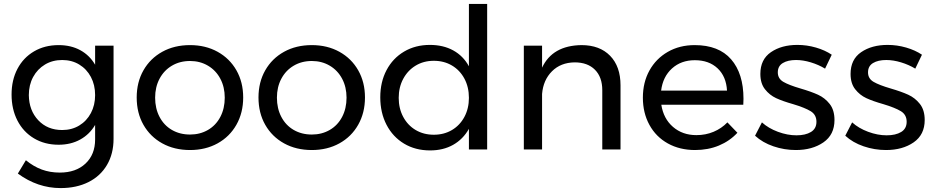

<svg xmlns="http://www.w3.org/2000/svg" viewBox="-20 -762 4767 979"><path d="M559 -529V-54Q559 22 525.5 79Q492 136 431 166.5Q370 197 289 197Q172 197 71 123L112 55Q151 87 193 102.5Q235 118 285 118Q367 118 416 72Q465 26 465 -51V-125Q437 -77 389 -50.5Q341 -24 279 -24Q208 -24 153.5 -56.5Q99 -89 69 -147Q39 -205 39 -280Q39 -354 69 -411Q99 -468 153.5 -500Q208 -532 279 -532Q342 -532 389.5 -506Q437 -480 465 -432V-529ZM465 -277Q465 -329 443.5 -369.5Q422 -410 384 -433Q346 -456 297 -456Q248 -456 209.5 -433Q171 -410 149 -369.5Q127 -329 127 -277Q128 -199 175 -149Q222 -99 297 -99Q346 -99 384 -122Q422 -145 443.5 -185.5Q465 -226 465 -277Z M1220 -265Q1220 -187 1185.5 -126Q1151 -65 1089.5 -31Q1028 3 949 3Q869 3 807.5 -31Q746 -65 711.5 -125.5Q677 -186 677 -265Q677 -343 711.5 -403.5Q746 -464 807.5 -498Q869 -532 949 -532Q1028 -532 1089.5 -498Q1151 -464 1185.5 -403.5Q1220 -343 1220 -265ZM771 -264Q771 -209 793.5 -166Q816 -123 856.5 -99.5Q897 -76 949 -76Q1000 -76 1040.5 -99.5Q1081 -123 1103.5 -166Q1126 -209 1126 -264Q1126 -318 1103.5 -360.5Q1081 -403 1040.5 -427Q1000 -451 949 -451Q897 -451 856.5 -427Q816 -403 793.5 -360.5Q771 -318 771 -264Z M1841 -265Q1841 -187 1806.5 -126Q1772 -65 1710.5 -31Q1649 3 1570 3Q1490 3 1428.5 -31Q1367 -65 1332.5 -125.5Q1298 -186 1298 -265Q1298 -343 1332.5 -403.5Q1367 -464 1428.5 -498Q1490 -532 1570 -532Q1649 -532 1710.5 -498Q1772 -464 1806.5 -403.5Q1841 -343 1841 -265ZM1392 -264Q1392 -209 1414.5 -166Q1437 -123 1477.5 -99.5Q1518 -76 1570 -76Q1621 -76 1661.5 -99.5Q1702 -123 1724.5 -166Q1747 -209 1747 -264Q1747 -318 1724.5 -360.5Q1702 -403 1661.5 -427Q1621 -451 1570 -451Q1518 -451 1477.5 -427Q1437 -403 1414.5 -360.5Q1392 -318 1392 -264Z M2464 -742V0H2371V-105Q2341 -52 2290.5 -23.5Q2240 5 2173 5Q2098 5 2040.5 -29.5Q1983 -64 1951 -125.5Q1919 -187 1919 -266Q1919 -344 1951 -404.5Q1983 -465 2040.5 -499Q2098 -533 2172 -533Q2240 -533 2291 -505Q2342 -477 2371 -424V-742ZM2371 -263Q2371 -318 2348 -361Q2325 -404 2284.5 -428Q2244 -452 2192 -452Q2140 -452 2099.5 -427.5Q2059 -403 2036 -360Q2013 -317 2013 -263Q2013 -209 2036 -166Q2059 -123 2099.5 -99Q2140 -75 2192 -75Q2244 -75 2284.5 -99Q2325 -123 2348 -166Q2371 -209 2371 -263Z M3144 -327V0H3051V-302Q3051 -369 3013.5 -406.5Q2976 -444 2910 -444Q2839 -443 2794.5 -398.5Q2750 -354 2744 -283V0H2651V-529H2744V-417Q2797 -530 2945 -532Q3038 -532 3091 -477.5Q3144 -423 3144 -327Z M3771 -258Q3771 -238 3770 -228H3352Q3363 -157 3411.5 -115Q3460 -73 3531 -73Q3578 -73 3618.5 -90Q3659 -107 3689 -138L3740 -85Q3701 -43 3646 -20Q3591 3 3524 3Q3446 3 3385.5 -30.5Q3325 -64 3291.5 -125Q3258 -186 3258 -264Q3258 -342 3291.5 -402.5Q3325 -463 3385 -497.5Q3445 -532 3522 -532Q3645 -532 3708 -459.5Q3771 -387 3771 -258ZM3687 -300Q3683 -372 3639 -413.5Q3595 -455 3523 -455Q3453 -455 3406.5 -413Q3360 -371 3351 -300Z M4039 -456Q3997 -456 3971.5 -440.5Q3946 -425 3946 -393Q3946 -361 3974.5 -344.5Q4003 -328 4061 -311Q4116 -295 4151 -279Q4186 -263 4210.5 -232Q4235 -201 4235 -150Q4235 -75 4178.5 -36Q4122 3 4038 3Q3979 3 3923.5 -16Q3868 -35 3830 -70L3865 -138Q3898 -108 3946.5 -90Q3995 -72 4041 -72Q4087 -72 4115 -89Q4143 -106 4143 -141Q4143 -177 4113.5 -195Q4084 -213 4024 -231Q3971 -246 3937.5 -261.5Q3904 -277 3880.5 -307Q3857 -337 3857 -385Q3857 -459 3911 -496Q3965 -533 4046 -533Q4094 -533 4140.5 -519.5Q4187 -506 4221 -483L4187 -412Q4154 -432 4114.5 -444Q4075 -456 4039 -456Z M4499 -456Q4457 -456 4431.5 -440.5Q4406 -425 4406 -393Q4406 -361 4434.5 -344.5Q4463 -328 4521 -311Q4576 -295 4611 -279Q4646 -263 4670.5 -232Q4695 -201 4695 -150Q4695 -75 4638.5 -36Q4582 3 4498 3Q4439 3 4383.5 -16Q4328 -35 4290 -70L4325 -138Q4358 -108 4406.5 -90Q4455 -72 4501 -72Q4547 -72 4575 -89Q4603 -106 4603 -141Q4603 -177 4573.5 -195Q4544 -213 4484 -231Q4431 -246 4397.5 -261.5Q4364 -277 4340.5 -307Q4317 -337 4317 -385Q4317 -459 4371 -496Q4425 -533 4506 -533Q4554 -533 4600.5 -519.5Q4647 -506 4681 -483L4647 -412Q4614 -432 4574.5 -444Q4535 -456 4499 -456Z"/></svg>

Font: Montserrat
Style: Regular
Weight: 400
Designer: Julieta Ulanovsky
Foundry: Julieta Ulanovsky
Version: Version 6.001